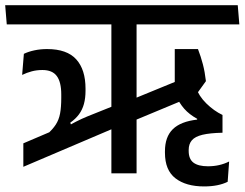

<svg xmlns="http://www.w3.org/2000/svg" viewBox="-40 -654 923 724"><path d="M475 -0.5V-584.5H380V-0.5ZM399 -174.5 398 -258.5 289.5 -215Q267.5 -206 246.5 -195.2Q225.5 -184.5 204 -172.5L194.5 -176L48 -113.5V-25ZM230 -177.5 225 -191.5Q245 -205.5 257.8 -222.8Q270.5 -240 276.5 -262Q282.5 -284 282.5 -312V-319.5Q282.5 -391.5 247.5 -430.2Q212.5 -469 137.5 -469Q112.5 -469 90 -464.2Q67.5 -459.5 50 -451L43.5 -371.5Q61 -380 79.8 -385Q98.5 -390 120 -390Q157.5 -390 174.2 -367.2Q191 -344.5 191 -298V-285Q191 -249.5 186.5 -225.8Q182 -202 170.2 -184Q158.5 -166 137.5 -147.5ZM862.5 -562 856.5 -634.5H-20.5L-14.5 -562ZM674 -367.5 454.5 -277.5 455.5 -195 700.5 -297ZM706.5 -469H619V-286.5L696.5 -292.5L736.5 -348Q732.5 -383 725 -411.8Q717.5 -440.5 706.5 -469ZM729.5 49Q757 49 779.2 44.5Q801.5 40 818.5 31.5L824 -45Q806 -36 786.2 -31.5Q766.5 -27 744 -27Q708 -27 689.8 -40.5Q671.5 -54 671.5 -85V-88.5Q671.5 -111 683.5 -125Q695.5 -139 723.5 -145.8Q751.5 -152.5 799 -153.5V-220.5Q766.5 -236 738 -264Q709.5 -292 698.5 -325L622.5 -295.5Q635.5 -266 654.5 -244.2Q673.5 -222.5 703.5 -206V-203Q641.5 -196 611.8 -167Q582 -138 582 -83.5V-78Q582 -12 621.8 18.5Q661.5 49 729.5 49Z"/></svg>

Font: Anek Devanagari Medium Medium
Style: Regular
Weight: 500
Version: Version 1.003